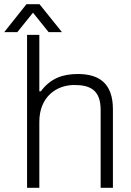

<svg xmlns="http://www.w3.org/2000/svg" viewBox="-56 -888 620 908"><path d="M-36 -736H26L100 -828L174 -736H237L131 -868H69ZM72 0H130V-312C130 -430 211 -486 295 -486C366 -486 420 -466 420 -368V0H478V-371C478 -495 412 -538 312 -538C240 -538 182 -517 137 -456H130V-723H72Z"/></svg>

Font: Archivo ExtraLight
Style: Regular
Weight: 200
Designer: Hector Gatti
Foundry: Omnibus-Type
Version: Version 2.001